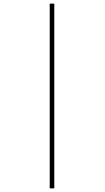

<svg xmlns="http://www.w3.org/2000/svg" viewBox="-20 -783 575 1054"><path d="M253 -763H278V251H253Z"/></svg>

Font: Noto Sans Thai Looped UI Thin
Style: Regular
Weight: 100
Designer: Cadson Demak Team
Foundry: Cadson Demak Co., Ltd.
Version: Version 1.000; ttfautohint (v1.8.4.7-5d5b)